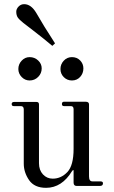

<svg xmlns="http://www.w3.org/2000/svg" viewBox="-20 -892 547 921"><path d="M231 -672Q187 -709 142 -743.5Q97 -778 92 -782Q72 -798 65 -808.5Q58 -819 58 -836Q58 -849 69 -860.5Q80 -872 96 -872Q129 -872 154 -830Q188 -770 244 -684ZM122 -506Q100 -506 84 -522.5Q68 -539 68 -561Q68 -584 84 -601Q100 -618 122 -618Q146 -618 163 -602Q180 -586 180 -564Q180 -540 163 -523Q146 -506 122 -506ZM325 -506Q302 -506 286 -522Q270 -538 270 -561Q270 -584 286 -601Q302 -618 325 -618Q349 -618 364.5 -602Q380 -586 380 -564Q380 -540 364.5 -523Q349 -506 325 -506ZM201 9Q145 9 119.5 -28Q94 -65 94 -107V-367Q94 -383 80 -383H46Q36 -383 36 -393Q36 -403 48 -403H155Q167 -403 167 -391V-109Q167 -76 186 -55.5Q205 -35 233 -35Q273 -35 303 -66.5Q333 -98 333 -178V-368Q333 -383 320 -383H287Q277 -383 277 -393Q277 -404 287 -404H391Q407 -404 407 -391V-46Q407 -22 423 -22H461Q474 -22 474 -13Q474 0 459 0H348Q333 0 333 -16V-72Q333 -79 329 -75L326 -72Q277 9 201 9Z"/></svg>

Font: HK Venetian
Style: Regular
Weight: 400
Designer: Alfredo Marco Pradil
Foundry: Alfredo Marco Pradil
Version: Version 1.000;PS 001.000;hotconv 1.0.88;makeotf.lib2.5.64775